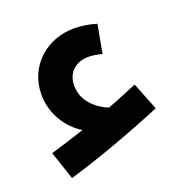

<svg xmlns="http://www.w3.org/2000/svg" viewBox="-91 -485 605 624"><g transform="rotate(-20 212.0 -173.5)"><path d="M56 54C156 25 294 -26 389 -66L351 -162C317 -148 282 -133 247 -120C206 -137 165 -172 165 -225C165 -271 196 -298 241 -298C252 -298 268 -296 287 -291L305 -389C278 -397 253 -401 228 -401C133 -401 55 -333 55 -234C55 -166 94 -110 141 -81C99 -67 60 -55 23 -44Z"/></g></svg>

Font: Noto Sans Arabic Cond SemBd
Style: Regular
Weight: 600
Width: 3
Designer: Monotype Design Team, Nadine Chahine, Nizar Qandah and Khaled Hosny
Foundry: Monotype Imaging Inc.
Version: Version 2.012